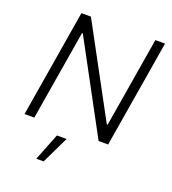

<svg xmlns="http://www.w3.org/2000/svg" viewBox="-168 -853 1097 1222"><g transform="rotate(20 380.0 -242.5)"><path d="M738.3 -727.3 617.5 0H552.9L224.4 -609H218.8L117.5 0H51.1L171.9 -727.3H236.2L565.7 -117.5H571.4L672.9 -727.3ZM218.8 241.5 291.5 57.5H357.2L268.5 241.5Z"/></g></svg>

Font: Inter Light  BETA
Style: Italic
Weight: 300
Italic angle: 9.39999°
Designer: Rasmus Andersson
Foundry: rsms
Version: Version 3.011;git-f93a4a705